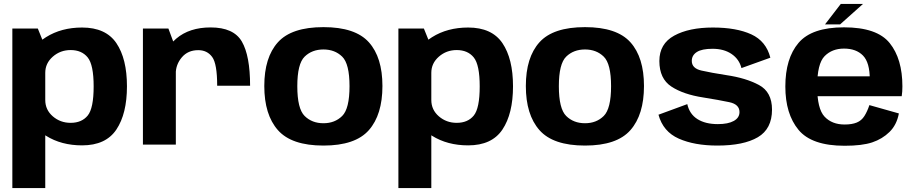

<svg xmlns="http://www.w3.org/2000/svg" viewBox="-20 -738 4666 980"><path d="M43 222H211V-498.5L173 -592.5H43ZM399 4Q520 4 574 -76.8Q628 -157.5 628 -297.5Q628 -438 574 -517.8Q520 -597.5 399 -597.5Q293 -597.5 214.8 -548.2Q136.5 -499 136.5 -439L211 -366.5Q211 -415 249.5 -448.8Q288 -482.5 340.5 -482.5Q397 -482.5 427.5 -445Q458 -407.5 458 -297Q458 -185 427.5 -148Q397 -111 340.5 -111Q288 -111 249.5 -144.2Q211 -177.5 211 -227.5L136.5 -154Q136.5 -94 214.8 -45Q293 4 399 4Z M1088.5 -300.5H1256.5Q1256.5 -453.5 1214.5 -525.8Q1172.5 -598 1055 -598Q946.5 -598 879.5 -540.8Q812.5 -483.5 812.5 -399.5L877 -361Q877 -408.5 908 -445.2Q939 -482 992 -482Q1037.5 -482 1063 -447.2Q1088.5 -412.5 1088.5 -300.5ZM709.5 0H877.5V-490L839.5 -592.5H709.5Z M1631 5Q1793.5 5 1862.8 -73.8Q1932 -152.5 1932 -299Q1932 -445 1862.8 -522.2Q1793.5 -599.5 1631 -599.5Q1468 -599.5 1398.5 -522.2Q1329 -445 1329 -299Q1329 -152.5 1398.5 -73.8Q1468 5 1631 5ZM1631 -109Q1572.5 -109 1535 -146Q1497.5 -183 1497.5 -298Q1497.5 -412.5 1535 -449Q1572.5 -485.5 1631 -485.5Q1689 -485.5 1726.5 -449Q1764 -412.5 1764 -298Q1764 -183 1726.5 -146Q1689 -109 1631 -109Z M2013.5 222H2181.5V-498.5L2143.5 -592.5H2013.5ZM2369.5 4Q2490.5 4 2544.5 -76.8Q2598.5 -157.5 2598.5 -297.5Q2598.5 -438 2544.5 -517.8Q2490.5 -597.5 2369.5 -597.5Q2263.5 -597.5 2185.2 -548.2Q2107 -499 2107 -439L2181.5 -366.5Q2181.5 -415 2220 -448.8Q2258.5 -482.5 2311 -482.5Q2367.5 -482.5 2398 -445Q2428.5 -407.5 2428.5 -297Q2428.5 -185 2398 -148Q2367.5 -111 2311 -111Q2258.5 -111 2220 -144.2Q2181.5 -177.5 2181.5 -227.5L2107 -154Q2107 -94 2185.2 -45Q2263.5 4 2369.5 4Z M2966 5Q3128.5 5 3197.8 -73.8Q3267 -152.5 3267 -299Q3267 -445 3197.8 -522.2Q3128.5 -599.5 2966 -599.5Q2803 -599.5 2733.5 -522.2Q2664 -445 2664 -299Q2664 -152.5 2733.5 -73.8Q2803 5 2966 5ZM2966 -109Q2907.5 -109 2870 -146Q2832.5 -183 2832.5 -298Q2832.5 -412.5 2870 -449Q2907.5 -485.5 2966 -485.5Q3024 -485.5 3061.5 -449Q3099 -412.5 3099 -298Q3099 -183 3061.5 -146Q3024 -109 2966 -109Z M3641.5 5Q3775.5 5 3848 -37.5Q3920.5 -80 3920.5 -178.5Q3920.5 -268.5 3853.8 -304.2Q3787 -340 3687.5 -354.5Q3610 -366.5 3560.5 -377.8Q3511 -389 3511 -427Q3511 -456 3536.8 -472.5Q3562.5 -489 3617 -489Q3675 -489 3714 -462.5Q3753 -436 3764.5 -390.5L3912 -443.5Q3890.5 -528 3814.5 -562.8Q3738.5 -597.5 3619 -597.5Q3496.5 -597.5 3421 -556Q3345.5 -514.5 3345.5 -426.5Q3345.5 -336.5 3406.8 -296.2Q3468 -256 3569.5 -240.5Q3650.5 -227.5 3702.5 -216.5Q3754.5 -205.5 3754.5 -166Q3754.5 -137 3725.5 -120.8Q3696.5 -104.5 3644 -104.5Q3580.5 -104.5 3540 -130Q3499.5 -155.5 3488 -206.5L3341 -152.5Q3364.5 -66 3444.5 -30.5Q3524.5 5 3641.5 5Z M4291 6V-102.5Q4226.5 -102.5 4188.8 -142.5Q4151 -182.5 4151 -296.5Q4151 -413 4189 -451.5Q4227 -490 4288 -490Q4350 -490 4384.8 -454.5Q4419.5 -419 4419.5 -333.5L4425.5 -348.5H4135.5V-247H4582.5Q4586 -269 4586 -297Q4586 -437.5 4521.2 -518Q4456.5 -598.5 4288 -598.5Q4123.5 -598.5 4056 -519.2Q3988.5 -440 3988.5 -296.5Q3988.5 -156.5 4055.8 -75.2Q4123 6 4291 6ZM4291 -102.5V6Q4380 6 4431.8 -11.2Q4483.5 -28.5 4520.2 -64.5Q4557 -100.5 4568 -159L4417.5 -201.5Q4407 -169.5 4392.2 -146Q4377.5 -122.5 4353 -112.5Q4328.5 -102.5 4291 -102.5ZM4191 -613.5H4268L4385 -718H4271.5Z"/></svg>

Font: Anybody UltraCondensed Thin
Style: Bold
Weight: 700
Version: Version 1.111